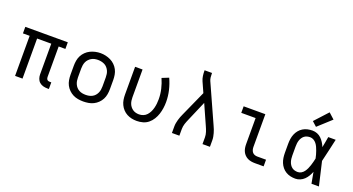

<svg xmlns="http://www.w3.org/2000/svg" viewBox="-50 -1387 3700 2013"><g transform="rotate(20 1800.0 -380.5)"><path d="M501 8Q477 8 454 2Q431 -4 413 -19.5Q395 -35 387 -58Q379 -81 379 -104V-447H221V0H138V-447H63V-520H537V-446H462V-104Q462 -97 464.5 -89Q467 -81 472.5 -75.5Q478 -70 485.5 -68Q493 -66 501 -66H518V8Z M900 8Q871 8 841.5 3Q812 -2 786 -15Q760 -28 738.5 -49Q717 -70 703.5 -96Q690 -122 685 -151.5Q680 -181 680 -210V-310Q680 -339 685 -368.5Q690 -398 703.5 -424Q717 -450 738.5 -471Q760 -492 786.5 -505Q813 -518 842 -524.5Q871 -531 900 -531Q929 -531 958 -524.5Q987 -518 1013.5 -505Q1040 -492 1061.5 -471Q1083 -450 1096.5 -424Q1110 -398 1115 -368.5Q1120 -339 1120 -310V-210Q1120 -181 1115 -151.5Q1110 -122 1096.5 -96Q1083 -70 1061.5 -49Q1040 -28 1014 -15Q988 -2 958.5 3Q929 8 900 8ZM900 -66Q919 -66 937.5 -69.5Q956 -73 973 -82Q990 -91 1002.5 -105Q1015 -119 1023 -136.5Q1031 -154 1034 -172.5Q1037 -191 1037 -210V-310Q1037 -329 1034 -348Q1031 -367 1023 -384Q1015 -401 1002 -415.5Q989 -430 972 -438.5Q955 -447 936 -451Q917 -455 898 -455Q879 -455 860.5 -451Q842 -447 826 -437.5Q810 -428 797 -414Q784 -400 776.5 -383Q769 -366 766 -347.5Q763 -329 763 -310V-210Q763 -191 766 -172.5Q769 -154 777 -136.5Q785 -119 797.5 -105Q810 -91 827 -82Q844 -73 862.5 -69.5Q881 -66 900 -66Z M1496 8Q1467 8 1439 2Q1411 -4 1386 -17.5Q1361 -31 1341.5 -52Q1322 -73 1309.5 -99Q1297 -125 1292.5 -153Q1288 -181 1288 -210V-520H1371V-210Q1371 -192 1373.5 -174Q1376 -156 1382.5 -139.5Q1389 -123 1400.5 -108.5Q1412 -94 1427 -84Q1442 -74 1459.5 -69.5Q1477 -65 1496 -65Q1520 -65 1543 -74Q1566 -83 1582.5 -101.5Q1599 -120 1609.5 -142Q1620 -164 1626 -188Q1632 -212 1634.5 -236Q1637 -260 1637 -285Q1637 -341 1624 -397Q1611 -453 1588 -505L1663 -535Q1690 -476 1705 -412.5Q1720 -349 1720 -284Q1720 -249 1715 -214.5Q1710 -180 1699.5 -147.5Q1689 -115 1670.5 -85Q1652 -55 1625.5 -33Q1599 -11 1565 -1.5Q1531 8 1496 8Z M1888 0V-74Q1888 -93 1891.5 -111.5Q1895 -130 1900 -148.5Q1905 -167 1912 -185Q1919 -203 1927 -220L2055 -505L2004 -619Q1993 -644 1989 -672Q1985 -700 1985 -728V-735H2068V-728Q2068 -708 2070 -687.5Q2072 -667 2080 -649L2273 -220Q2281 -203 2288 -185Q2295 -167 2300 -148.5Q2305 -130 2308.5 -111.5Q2312 -93 2312 -74V0H2229V-74Q2229 -104 2219.5 -133Q2210 -162 2197 -190L2098 -412L2003 -191Q1997 -177 1991 -162.5Q1985 -148 1980.5 -133.5Q1976 -119 1973.5 -104Q1971 -89 1971 -74V0Z M2813 0Q2793 0 2772 -3.5Q2751 -7 2732.5 -16Q2714 -25 2699 -40Q2684 -55 2675 -74Q2666 -93 2662.5 -113.5Q2659 -134 2659 -155V-447H2499V-520H2741V-155Q2741 -139 2745 -124Q2749 -109 2758.5 -97Q2768 -85 2783 -79.5Q2798 -74 2813 -74H2911V0Z M3266 8Q3238 8 3211 2Q3184 -4 3160 -18.5Q3136 -33 3118.5 -54.5Q3101 -76 3090.5 -101.5Q3080 -127 3076 -154.5Q3072 -182 3072 -210V-310Q3072 -338 3076 -365.5Q3080 -393 3090.5 -418.5Q3101 -444 3118.5 -465.5Q3136 -487 3160 -501.5Q3184 -516 3211 -522Q3238 -528 3266 -528Q3293 -528 3318.5 -518Q3344 -508 3363 -489.5Q3382 -471 3396.5 -448Q3411 -425 3421 -400Q3427 -430 3432.5 -460Q3438 -490 3443 -520H3526Q3511 -456 3497 -391.5Q3483 -327 3467 -263Q3483 -198 3497.5 -132Q3512 -66 3528 0H3445Q3439 -31 3433.5 -62Q3428 -93 3422 -125Q3412 -99 3398 -75.5Q3384 -52 3364.5 -33Q3345 -14 3319 -3Q3293 8 3266 8ZM3266 -66Q3287 -66 3305.5 -77Q3324 -88 3336.5 -105Q3349 -122 3358 -141.5Q3367 -161 3373.5 -181.5Q3380 -202 3385.5 -222.5Q3391 -243 3395 -263Q3391 -283 3385.5 -303Q3380 -323 3373 -342.5Q3366 -362 3357.5 -381Q3349 -400 3336 -416.5Q3323 -433 3305 -443.5Q3287 -454 3266 -454Q3249 -454 3232 -449.5Q3215 -445 3201.5 -434.5Q3188 -424 3178.5 -409Q3169 -394 3164 -378Q3159 -362 3157 -344.5Q3155 -327 3155 -310V-210Q3155 -193 3157 -175.5Q3159 -158 3164 -142Q3169 -126 3178.5 -111Q3188 -96 3201.5 -85.5Q3215 -75 3232 -70.5Q3249 -66 3266 -66ZM3285 -577 3234 -623 3368 -769 3432 -711Z"/></g></svg>

Font: Bmono
Style: Regular
Weight: 400
Monospace: yes
Designer: Belleve Invis
Foundry: Belleve Invis
Version: Version 11.2.2; ttfautohint (v1.8.2)